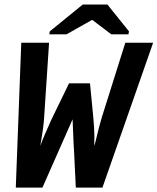

<svg xmlns="http://www.w3.org/2000/svg" viewBox="-20 -853 716 873"><path d="M445.8 0H324.7L317.4 -152.3Q314.9 -181.2 310.1 -310.5Q308.6 -307.6 172.9 0H51.8L76.7 -658.7H203.1L180.7 -319.3Q178.7 -278.3 163.1 -189.5Q178.7 -232.4 213.4 -308.6L293.9 -474.1H389.2Q398.4 -374 404.3 -317.9Q408.7 -273.4 409.2 -232.9Q409.2 -222.2 408.7 -211.9V-189.5L412.6 -202.6Q431.6 -283.2 442.9 -319.3L549.8 -658.7H676.3ZM566.4 -710.4 564 -696.8H486.3L399.9 -762.2H397.9L282.2 -696.8H204.1L206.5 -710.4L356.4 -832.5H468.3Z"/></svg>

Font: Liberation Mono
Style: Bold Italic
Weight: 700
Italic angle: -12°
Monospace: yes
Designer: Steve Matteson
Foundry: Ascender Corporation
Version: Version 2.1.5